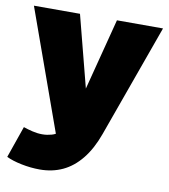

<svg xmlns="http://www.w3.org/2000/svg" viewBox="-76 -535 694 788"><g transform="rotate(10 271.0 -141.0)"><path d="M142 188Q104 188 65 180Q26 172 2 160L48 28Q65 34 86 39Q107 44 127 44Q138 44 147.5 42.5Q157 41 166 38.5Q175 36 182 32L2 -470H194L271 -172L348 -470H540L371 0Q348 64 314 106Q280 148 237 168Q194 188 142 188Z"/></g></svg>

Font: Gantari Black
Style: Regular
Weight: 900
Version: Version 1.000